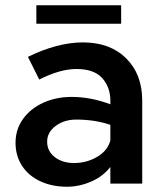

<svg xmlns="http://www.w3.org/2000/svg" viewBox="-20 -697 625 729"><path d="M520 -315V0H399V-63Q371 -27 326 -7.5Q281 12 234 12Q178 12 133.5 -8.5Q89 -29 64 -67Q39 -105 39 -155Q39 -206 67.5 -245.5Q96 -285 144.5 -307Q193 -329 252 -329Q325 -329 399 -301V-315Q399 -366 368 -400.5Q337 -435 270 -435Q208 -435 129 -395L86 -481Q198 -536 295 -536Q398 -536 459 -475.5Q520 -415 520 -315ZM399 -164V-223Q340 -243 270 -243Q224 -243 191.5 -219Q159 -195 159 -159Q159 -123 188 -100.5Q217 -78 261 -78Q309 -78 349 -101.5Q389 -125 399 -164ZM440 -677V-607H118V-677Z"/></svg>

Font: Metropolitano Medium
Style: Regular
Weight: 500
Designer: Fonts by Alex Slobzheninov & Chris M. Simpson / Changes by Cristiano Sobral
Foundry: Fonts by Alex Slobzheninov & Chris M. Simpson / Changes by Cristiano Sobral
Version: Version 1.00;August 30, 2020;FontCreator 13.0.0.2681 64-bit